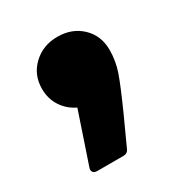

<svg xmlns="http://www.w3.org/2000/svg" viewBox="-106 -251 540 568"><g transform="rotate(-30 164.0 32.5)"><path d="M53 214 111 42Q82 28 65 2Q48 -24 48 -58Q48 -106 81.5 -137.5Q115 -169 164 -169Q214 -169 246.5 -138Q279 -107 279 -58Q279 -21 267 14Q255 49 220 127L177 221Q172 234 157 234H68Q58 234 54 228Q50 222 53 214Z"/></g></svg>

Font: LINE Seed JP_TTF ExtraBold
Style: Regular
Weight: 800
Designer: LY Corporation & Fontrix & Fontworks
Version: Version 1.015